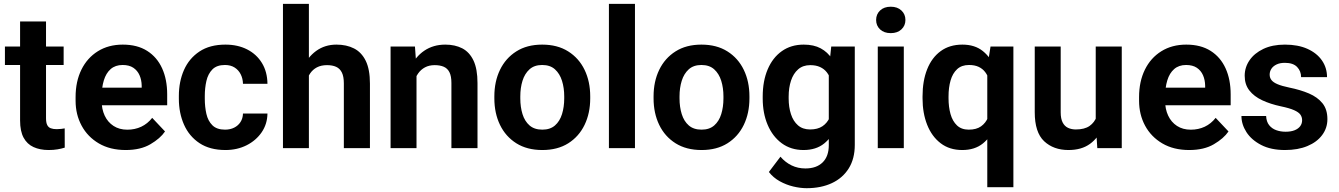

<svg xmlns="http://www.w3.org/2000/svg" viewBox="-20 -770 6958 998"><path d="M310.8 -528.3V-432H5.6V-528.3ZM84.4 -658.5H219.2V-155.8Q219.2 -132.4 225.5 -120.1Q231.7 -107.7 244.2 -103.2Q256.6 -98.6 274.7 -98.6Q287.7 -98.6 298.2 -100Q308.8 -101.3 316.3 -102.7L316.5 -2.6Q299.6 2.8 278.9 6.3Q258.2 9.8 232.9 9.8Q188 9.8 154.4 -5.5Q120.9 -20.7 102.6 -54.5Q84.4 -88.3 84.4 -143.7Z M633.5 9.8Q552.4 9.8 494 -24.4Q435.6 -58.6 404.3 -116.7Q372.9 -174.9 372.9 -246.2V-265.5Q372.9 -346.4 403.1 -407.8Q433.3 -469.1 488.6 -503.6Q543.9 -538.1 618.3 -538.1Q693.7 -538.1 745 -505.5Q796.3 -472.9 822.7 -414.8Q849 -356.7 849 -279.3V-222.9H432.2V-314.3H716.5V-324.6Q716 -354.5 705.3 -378.9Q694.6 -403.3 673 -417.8Q651.5 -432.2 617.4 -432.2Q579.6 -432.2 555.3 -411Q531.1 -389.8 519.7 -352.2Q508.3 -314.6 508.3 -265.5V-246.2Q508.3 -202.8 524.2 -168.9Q540.1 -135 570.2 -115.4Q600.2 -95.9 641.9 -95.9Q681.2 -95.9 714.2 -111.3Q747.1 -126.8 771.1 -157.4L837.8 -86.7Q813 -50.3 761.8 -20.3Q710.6 9.8 633.5 9.8Z M1149.8 -96.1Q1176.5 -96.1 1197.2 -106.5Q1218 -116.9 1230.1 -135.7Q1242.3 -154.5 1243 -179.9H1370.2Q1369.5 -125.4 1340.2 -82.5Q1310.8 -39.6 1261.8 -14.9Q1212.7 9.8 1152.1 9.8Q1070.8 9.8 1017 -25.9Q963.3 -61.5 936.5 -122Q909.7 -182.5 909.7 -256.5V-271.5Q909.7 -345.8 936.3 -406.2Q963 -466.5 1016.8 -502.3Q1070.7 -538.1 1151.6 -538.1Q1215.9 -538.1 1264.8 -513.1Q1313.7 -488.1 1341.6 -442.4Q1369.5 -396.7 1370.2 -334.4H1243Q1242.3 -361.8 1231.2 -383.8Q1220.2 -405.8 1199.6 -419Q1178.9 -432.2 1149.2 -432.2Q1106.7 -432.2 1084 -409.2Q1061.3 -386.1 1052.9 -349.4Q1044.5 -312.7 1044.5 -271.5V-256.5Q1044.5 -214.6 1052.8 -178Q1061.1 -141.4 1084 -118.8Q1106.8 -96.1 1149.8 -96.1Z M1585.6 -750V0H1450.8V-750ZM1565.3 -283H1527.1Q1527.5 -356.6 1552.6 -414.3Q1577.7 -471.9 1623 -505Q1668.4 -538.1 1728.8 -538.1Q1781.1 -538.1 1820.2 -518.2Q1859.4 -498.2 1881.2 -453.7Q1902.9 -409.1 1902.9 -335.4V0H1767.3V-336.3Q1767.3 -372.3 1757 -393Q1746.7 -413.8 1727.3 -422.6Q1708 -431.4 1680 -431.4Q1649.2 -431.4 1627.3 -419.9Q1605.5 -408.4 1591.8 -388Q1578.2 -367.7 1571.8 -340.8Q1565.3 -314 1565.3 -283Z M2145 -415.5V0H2010.2V-528.3H2136.9ZM2124.7 -283H2086.5Q2086.9 -360.7 2112.9 -417.9Q2138.9 -475.1 2185.6 -506.6Q2232.4 -538.1 2294.6 -538.1Q2345.1 -538.1 2382.7 -518.8Q2420.2 -499.4 2441.1 -455.6Q2462 -411.7 2462 -338V0H2326.4V-338.7Q2326.4 -374.3 2316.2 -394.5Q2306.1 -414.6 2286.7 -423Q2267.4 -431.4 2239.4 -431.4Q2210.6 -431.4 2189.1 -419.9Q2167.5 -408.4 2153.3 -388Q2139.1 -367.7 2131.9 -340.8Q2124.7 -314 2124.7 -283Z M2549.6 -258.6V-269.2Q2549.6 -346.2 2578.9 -406.9Q2608.2 -467.6 2663.7 -502.8Q2719.1 -538.1 2798.1 -538.1Q2877.8 -538.1 2933.5 -502.8Q2989.3 -467.6 3018.6 -406.9Q3047.9 -346.2 3047.9 -269.2V-258.6Q3047.9 -181.8 3018.6 -121Q2989.3 -60.3 2933.8 -25.2Q2878.3 9.8 2799.1 9.8Q2719.6 9.8 2663.9 -25.2Q2608.2 -60.3 2578.9 -121Q2549.6 -181.8 2549.6 -258.6ZM2684.5 -269.2V-258.6Q2684.5 -214 2695.9 -177Q2707.4 -139.9 2732.5 -118Q2757.6 -96.1 2799.1 -96.1Q2839.8 -96.1 2864.8 -118Q2889.8 -139.9 2901.3 -177Q2912.8 -214 2912.8 -258.6V-269.2Q2912.8 -313.1 2901.2 -350.1Q2889.6 -387.1 2864.6 -409.7Q2839.6 -432.2 2798.1 -432.2Q2757.4 -432.2 2732.4 -409.7Q2707.4 -387.1 2695.9 -350.1Q2684.5 -313.1 2684.5 -269.2Z M3280.5 -750V0H3145.1V-750Z M3377.2 -258.6V-269.2Q3377.2 -346.2 3406.5 -406.9Q3435.8 -467.6 3491.3 -502.8Q3546.8 -538.1 3625.8 -538.1Q3705.5 -538.1 3761.2 -502.8Q3816.9 -467.6 3846.2 -406.9Q3875.5 -346.2 3875.5 -269.2V-258.6Q3875.5 -181.8 3846.2 -121Q3816.9 -60.3 3761.4 -25.2Q3706 9.8 3626.8 9.8Q3547.3 9.8 3491.6 -25.2Q3435.8 -60.3 3406.5 -121Q3377.2 -181.8 3377.2 -258.6ZM3512.1 -269.2V-258.6Q3512.1 -214 3523.6 -177Q3535.1 -139.9 3560.2 -118Q3585.3 -96.1 3626.8 -96.1Q3667.5 -96.1 3692.5 -118Q3717.5 -139.9 3729 -177Q3740.4 -214 3740.4 -258.6V-269.2Q3740.4 -313.1 3728.9 -350.1Q3717.3 -387.1 3692.3 -409.7Q3667.3 -432.2 3625.8 -432.2Q3585.1 -432.2 3560.1 -409.7Q3535.1 -387.1 3523.6 -350.1Q3512.1 -313.1 3512.1 -269.2Z M4300.7 -528.3H4423.1V-16.8Q4423.1 55.1 4391.6 105.4Q4360.1 155.8 4303.7 182Q4247.3 208.2 4172.6 208.2Q4140.2 208.2 4103.2 199.4Q4066.2 190.5 4032.7 171.9Q3999.2 153.2 3976.5 124L4036.7 44.5Q4062 74 4094.7 89.8Q4127.4 105.6 4166.3 105.6Q4223.8 105.6 4255.9 74.2Q4288 42.9 4288 -15.6V-406.8ZM3944.5 -258V-268.3Q3944.5 -348.8 3970.4 -409.6Q3996.2 -470.4 4044 -504.2Q4091.8 -538.1 4157.7 -538.1Q4210.2 -538.1 4246 -518.7Q4281.9 -499.3 4305.1 -463.9Q4328.3 -428.4 4341.6 -380.1Q4354.8 -331.8 4362.1 -274.1V-248.8Q4352.7 -175.2 4329.3 -116.6Q4305.9 -58 4263.9 -24.1Q4221.9 9.8 4156.7 9.8Q4091.5 9.8 4043.8 -25.1Q3996.2 -60.1 3970.4 -120.6Q3944.5 -181.2 3944.5 -258ZM4079.4 -268.3V-258Q4079.4 -213.4 4091.3 -176.7Q4103.2 -140 4127.8 -118.6Q4152.4 -97.1 4190.7 -97.1Q4230.1 -97.1 4255 -113.8Q4279.9 -130.5 4292.7 -159.7Q4305.5 -188.9 4308.5 -226.1V-296.3Q4306.9 -326.4 4299.3 -351.2Q4291.7 -376.1 4277.9 -393.9Q4264.1 -411.8 4242.6 -421.6Q4221.2 -431.4 4191.7 -431.4Q4153.5 -431.4 4128.7 -409.6Q4103.8 -387.8 4091.6 -350.9Q4079.4 -314 4079.4 -268.3Z M4677.9 -528.3V0H4542.6V-528.3ZM4534 -666.1Q4534 -696 4554.6 -715.5Q4575.2 -735.1 4610.1 -735.1Q4644.7 -735.1 4665.5 -715.5Q4686.3 -696 4686.3 -666.1Q4686.3 -636.6 4665.5 -617.2Q4644.7 -597.8 4610.1 -597.8Q4575.2 -597.8 4554.6 -617.2Q4534 -636.6 4534 -666.1Z M5111.8 203.1V-421.2L5128.7 -528.3H5247.5V203.1ZM4775.3 -258.9V-269.1Q4775.3 -349.7 4799.4 -410.2Q4823.5 -470.7 4869.8 -504.4Q4916 -538.1 4982.5 -538.1Q5047.2 -538.1 5089 -504.3Q5130.8 -470.6 5154.6 -411.4Q5178.4 -352.2 5187.8 -275V-249.7Q5178.6 -176.1 5154.9 -117.2Q5131.2 -58.3 5089 -24.3Q5046.9 9.8 4981.5 9.8Q4915.7 9.8 4869.6 -25.3Q4823.5 -60.4 4799.4 -121.2Q4775.3 -182 4775.3 -258.9ZM4910.4 -269.1V-258.9Q4910.4 -214.3 4920.7 -177.2Q4931.1 -140.2 4954.2 -118.2Q4977.4 -96.1 5015.7 -96.1Q5055.1 -96.1 5079.4 -113.3Q5103.7 -130.5 5115.9 -160.1Q5128.1 -189.7 5131.2 -227V-297.2Q5129.3 -327.2 5122.1 -352.1Q5114.8 -376.9 5101.3 -394.8Q5087.8 -412.7 5067 -422.5Q5046.2 -432.2 5016.7 -432.2Q4978.5 -432.2 4955.1 -410.5Q4931.6 -388.8 4921 -351.8Q4910.4 -314.8 4910.4 -269.1Z M5675.5 -125.9V-528.3H5810.8V0H5683.7ZM5691.7 -234.9 5732.5 -235.8Q5732.5 -165.2 5711 -109.6Q5689.6 -54 5645.6 -22.1Q5601.7 9.8 5533.9 9.8Q5456 9.8 5407.2 -36.1Q5358.5 -82 5358.5 -186.9V-528.3H5493.4V-185.9Q5493.4 -153.2 5503.5 -133.5Q5513.6 -113.9 5531.5 -105.5Q5549.4 -97.1 5572.1 -97.1Q5617.4 -97.1 5643.5 -115.3Q5669.5 -133.6 5680.6 -164.8Q5691.7 -196.1 5691.7 -234.9Z M6161.3 9.8Q6080.3 9.8 6021.9 -24.4Q5963.5 -58.6 5932.1 -116.7Q5900.8 -174.9 5900.8 -246.2V-265.5Q5900.8 -346.4 5931 -407.8Q5961.1 -469.1 6016.5 -503.6Q6071.8 -538.1 6146.1 -538.1Q6221.5 -538.1 6272.8 -505.5Q6324.1 -472.9 6350.5 -414.8Q6376.9 -356.7 6376.9 -279.3V-222.9H5960.1V-314.3H6244.3V-324.6Q6243.8 -354.5 6233.2 -378.9Q6222.5 -403.3 6200.9 -417.8Q6179.3 -432.2 6145.2 -432.2Q6107.4 -432.2 6083.2 -411Q6058.9 -389.8 6047.5 -352.2Q6036.1 -314.6 6036.1 -265.5V-246.2Q6036.1 -202.8 6052.1 -168.9Q6068 -135 6098 -115.4Q6128 -95.9 6169.7 -95.9Q6209.1 -95.9 6242 -111.3Q6274.9 -126.8 6298.9 -157.4L6365.6 -86.7Q6340.8 -50.3 6289.6 -20.3Q6238.5 9.8 6161.3 9.8Z M6748.3 -145.1Q6748.3 -161.1 6739.5 -173.9Q6730.7 -186.6 6706.7 -197.3Q6682.8 -208 6637.6 -217.4Q6583.1 -229 6540.7 -248.9Q6498.2 -268.8 6474 -299.9Q6449.8 -331 6449.8 -376.2Q6449.8 -419.9 6474.9 -456.6Q6499.9 -493.3 6546.7 -515.7Q6593.6 -538.1 6658.8 -538.1Q6727 -538.1 6776 -516.1Q6825 -494 6851.4 -455.8Q6877.8 -417.6 6877.8 -368.9H6743Q6743 -400.2 6722.3 -421.8Q6701.7 -443.4 6658.5 -443.4Q6633.2 -443.4 6615.6 -435Q6597.9 -426.6 6588.8 -412.8Q6579.6 -399 6579.6 -382.1Q6579.6 -365.8 6589.1 -353.7Q6598.5 -341.6 6620.6 -332.3Q6642.6 -322.9 6681.2 -314.9Q6739.2 -303.2 6783.8 -284.2Q6828.4 -265.1 6854.1 -233.3Q6879.7 -201.5 6879.7 -150.8Q6879.7 -104.4 6852.5 -68Q6825.4 -31.5 6776 -10.9Q6726.6 9.8 6659.5 9.8Q6586.1 9.8 6535.4 -16.5Q6484.8 -42.7 6458.8 -83.3Q6432.9 -123.8 6432.9 -166.9H6561.2Q6562.6 -137.4 6577 -119.3Q6591.4 -101.3 6613.9 -93.3Q6636.3 -85.3 6662.1 -85.3Q6690.4 -85.3 6709.4 -93Q6728.4 -100.7 6738.4 -114.1Q6748.3 -127.5 6748.3 -145.1Z"/></svg>

Font: Vazirmatn
Style: Regular
Weight: 400
Designer: Saber Rastikerdar
Foundry: Saber Rastikerdar
Version: Version 33.003;September 2, 2022;FontCreator 14.0.0.2862 64-